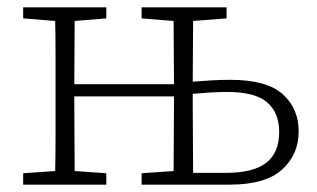

<svg xmlns="http://www.w3.org/2000/svg" viewBox="-20 -502 862 522"><path d="M504 -214Q504 -174 504.5 -123.5Q505 -73 505 -32H593Q669 -32 704 -59.5Q739 -87 739 -143Q739 -196 706 -224Q673 -252 598 -252Q576 -252 551.5 -250.5Q527 -249 504 -247ZM365 -452V-482H596V-452L505 -445Q505 -408 504.5 -364Q504 -320 504 -280Q528 -282 555 -283.5Q582 -285 606 -285Q705 -285 748.5 -246Q792 -207 792 -145Q792 -82 747 -41Q702 0 604 0H365V-31L452 -37Q452 -78 452.5 -127.5Q453 -177 453 -220V-240H182V-220Q182 -177 182.5 -127.5Q183 -78 183 -37L269 -31V0H43V-31L130 -37Q131 -78 131 -126Q131 -174 131 -214V-265Q131 -306 131 -355.5Q131 -405 130 -445L43 -452V-482H269V-452L183 -445Q183 -407 182.5 -360.5Q182 -314 182 -273H453Q453 -314 452.5 -360.5Q452 -407 452 -445Z"/></svg>

Font: Source Serif 4 SmText Light
Style: Regular
Weight: 300
Designer: Frank Grießhammer
Foundry: Adobe
Version: Version 4.005;hotconv 1.1.0;makeotfexe 2.6.0